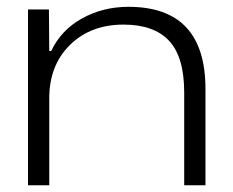

<svg xmlns="http://www.w3.org/2000/svg" viewBox="-20 -549 691 569"><path d="M63 0V-521H125L126 -397.9H131.8Q161.1 -460 223.1 -494.4Q285.2 -528.8 360.8 -528.8Q588.9 -528.8 588.9 -285.2V0H525.9V-274.9Q525.9 -379.9 481.2 -428Q436.5 -476.1 346.2 -476.1Q248.5 -476.1 187.3 -415.8Q126 -355.5 126 -257.8V0Z"/></svg>

Font: Lumene Sans Expanded Light
Style: Regular
Weight: 300
Width: 7
Designer: Deni Anggara
Version: Version 1.003;Glyphs 3.1.2 (3151)